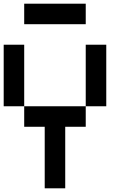

<svg xmlns="http://www.w3.org/2000/svg" viewBox="-20 -1020 707 1040"><path d="M111.1 -444.4H0V-777.8H111.1ZM333.3 -333.3V0H222.2V-333.3H111.1V-444.4H444.4V-333.3ZM555.6 -444.4H444.4V-777.8H555.6ZM444.4 -888.9H111.1V-1000H444.4Z"/></svg>

Font: Pixeloid Sans
Style: Regular
Weight: 400
Designer: GGBotNet
Foundry: GGBotNet
Version: 0.5